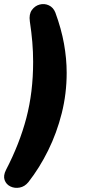

<svg xmlns="http://www.w3.org/2000/svg" viewBox="-30 -730 432 933"><path d="M108 155Q90 177 65.5 181.5Q41 186 20.5 176Q0 166 -7.5 145Q-15 124 -1 96Q65 -31 98 -156.5Q131 -282 131 -429Q131 -478 127 -525.5Q123 -573 115 -626Q110 -661 125 -681.5Q140 -702 163 -708Q186 -714 207.5 -704Q229 -694 239 -669Q268 -590 281 -517.5Q294 -445 294 -376Q294 -275 270 -179.5Q246 -84 204 1Q162 86 108 155Z"/></svg>

Font: Nunito ExtraBold
Style: Italic
Weight: 800
Italic angle: -9°
Designer: Vernon Adams
Foundry: Vernon Adams
Version: Version 3.601; ttfautohint (v1.8.2.53-6de2)